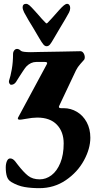

<svg xmlns="http://www.w3.org/2000/svg" viewBox="-20 -696 503 1001"><path d="M39 253Q22 243 16 224Q10 205 10 177Q10 158 16 144Q22 130 33 130Q47 130 59 145L72 162Q103 202 126.5 220.5Q150 239 187 239Q220 239 248.5 217.5Q277 196 294.5 153.5Q312 111 312 52Q312 -9 276.5 -46Q241 -83 174 -83Q149 -83 112 -76Q90 -72 84 -72Q73 -72 73 -78Q73 -81 75 -84.5Q77 -88 78 -90L224 -361Q226 -365 226 -367Q226 -373 213 -373H169Q141 -373 118 -350Q112 -344 98.5 -323.5Q85 -303 80 -295L63 -268Q53 -254 38 -254Q33 -254 29 -261Q25 -268 27 -275Q35 -298 41.5 -335Q48 -372 48 -414Q48 -425 54 -433Q60 -441 69 -441Q79 -441 89 -431Q97 -424 141 -424L183 -425Q227 -425 301 -427Q369 -429 399 -429Q409 -429 415.5 -419Q422 -409 422 -397Q422 -390 419 -385Q413 -378 399 -362.5Q385 -347 376 -329L289 -145L287 -139Q287 -132 299 -132H312Q349 -132 381 -113Q413 -94 432 -59Q451 -24 451 22Q451 79 417.5 140.5Q384 202 323 243.5Q262 285 185 285Q143 285 108 279Q73 273 39 253ZM184 -498 154 -549Q127 -592 106 -631Q98 -647 98 -658Q98 -676 116 -676Q124 -676 133 -668.5Q142 -661 159 -642Q163 -638 167.5 -632.5Q172 -627 177 -622Q199 -596 217 -578Q221 -574 223 -574Q225 -574 229 -578Q245 -594 287 -642Q303 -660 313 -668Q323 -676 330 -676Q337 -676 341.5 -670Q346 -664 346 -654Q346 -643 340 -631Q325 -603 291 -547L261 -496Q248 -473 240.5 -464Q233 -455 223 -455Q214 -455 206 -464.5Q198 -474 184 -498Z"/></svg>

Font: EB Garamond ExtraBold
Style: Regular
Weight: 800
Designer: Georg Duffner and Octavio Pardo
Foundry: Georg Duffner
Version: Version 1.000